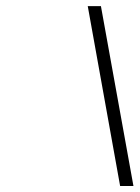

<svg xmlns="http://www.w3.org/2000/svg" viewBox="-20 -620 465 640"><path d="M424.8 0H380.4L272.5 -599.6H316.4Z"/></svg>

Font: RIT Rachana
Style: Italic
Weight: 400
Designer: Hussain KH
Version: 1.5.2